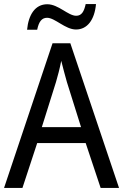

<svg xmlns="http://www.w3.org/2000/svg" viewBox="-20 -930 610 950"><path d="M114 -783H164C172 -822 186 -842 213 -842C252 -842 303 -784 356 -784C412 -784 448 -832 455 -910H404C396 -873 384 -852 357 -852C317 -852 269 -909 214 -909C153 -909 121 -856 114 -783ZM478 0H569L328 -716H240L0 0H91L164 -222H404ZM311 -524 381 -301H187L257 -524C265 -551 276 -592 283 -629C289 -602 305 -547 311 -524Z"/></svg>

Font: Noto Sans Sinhala UI SemiCondensed
Style: Regular
Weight: 400
Width: 4
Designer: Jelle Bosma - Monotype Design Team
Foundry: Monotype Imaging Inc.
Version: Version 2.006